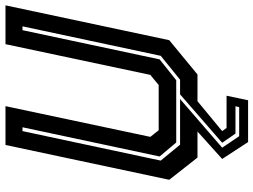

<svg xmlns="http://www.w3.org/2000/svg" viewBox="-132 -608 924 700"><g transform="rotate(-90 330.0 -258.0)"><path d="M162 184.5 100.5 90 200.5 0H105.5L24.5 -103L151.5 -700H293L181 -172L205 -141.5H370L407 -172L519 -700H660.5L533.5 -103L408.5 0H311L202 90L213.5 106H331L314.5 184.5ZM183.5 152H289.5L292.5 138.5H193L159.5 90L336 -63.5H389.5L476.5 -134L584 -638H570L463.5 -138L387.5 -77.5H160.5L109.5 -138L216 -638H202L94.5 -134L152.5 -63.5H319L141.5 90Z"/></g></svg>

Font: Tourney Thin
Style: Bold Italic
Weight: 700
Italic angle: -12°
Version: Version 1.015